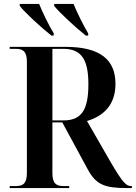

<svg xmlns="http://www.w3.org/2000/svg" viewBox="-20 -951 687 971"><path d="M240 -771H251L252 -782C226 -824 195 -889 178 -931H80V-921C105 -888 190 -810 240 -771ZM414 -771H426V-782C401 -824 369 -889 352 -931H254V-921C280 -888 364 -810 414 -771ZM29 0H330V-10H302C264 -10 245 -23 245 -76V-332H295L424 -94C466 -17 509 0 621 0H647V-10H644C619 -10 602 -24 538 -134L420 -339C500 -363 564 -417 564 -527C564 -647 489 -714 312 -714H29V-704H59C97 -704 116 -691 116 -638V-76C116 -23 97 -10 59 -10H29ZM301 -342H245V-704H300C391 -704 427 -651 427 -525C427 -395 392 -342 301 -342Z"/></svg>

Font: Noto Serif Display SemiCondensed SemiBold
Style: Regular
Weight: 600
Width: 4
Designer: Monotype Design Team
Foundry: Monotype Imaging Inc.
Version: Version 2.009